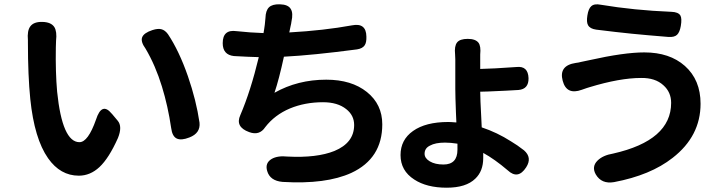

<svg xmlns="http://www.w3.org/2000/svg" viewBox="-20 -807 3359 894"><path d="M347 11Q261 11 204 -70Q140 -161 121 -346Q110 -455 110 -608Q110 -614 110 -620Q106 -664 121 -684Q137 -706 177.5 -705Q218 -704 233 -681Q246 -660 241 -617Q240 -605 240 -586Q238 -471 246 -380Q270 -145 350 -145Q390 -145 427 -250Q454 -334 500 -278L502 -276L528 -245Q551 -218 529 -164Q487 -70 443 -29Q400 11 347 11ZM803 -162Q782 -172 777 -211Q762 -313 734 -404Q704 -502 658 -580Q634 -613 642 -633.5Q650 -654 690 -667Q715 -675 731 -671Q748 -667 762 -648Q814 -570 855 -452Q894 -339 909 -236Q914 -187 862 -167Q824 -152 803 -162Z M1296 40Q1237 35 1224 -11Q1213 -48 1245 -67Q1273 -83 1319 -78Q1455 -71 1537 -104Q1629 -142 1629 -225Q1629 -270 1592 -299Q1552 -331 1484 -331Q1400 -331 1330 -302Q1259 -272 1215 -215Q1188 -174 1140 -192Q1074 -216 1099 -271Q1147 -383 1185 -541Q1139 -542 1069 -546Q1017 -552 1017 -606Q1017 -671 1081 -662Q1145 -655 1207 -653Q1208 -660 1210 -671Q1212 -685 1213 -692Q1214 -708 1216 -723Q1217 -758 1232.5 -773Q1248 -788 1283 -787Q1322 -786 1334 -765Q1346 -746 1337 -706Q1337 -703 1335.5 -696Q1334 -689 1333 -685L1327 -656Q1488 -665 1619 -689Q1685 -702 1686 -637Q1687 -609 1678 -596Q1668 -581 1642 -577Q1438 -550 1302 -543Q1279 -437 1258 -375Q1366 -436 1499 -436Q1617 -436 1688.5 -378.5Q1760 -321 1760 -228Q1760 -69 1616 -2Q1498 52 1296 40Z M2060 67Q1967 67 1909 29Q1845 -12 1845 -85Q1845 -156 1903 -197Q1962 -239 2067 -239Q2079 -239 2102 -237H2105Q2104 -252 2103 -282Q2100 -361 2100 -393V-530Q2100 -546 2099 -554Q2095 -592 2108 -609Q2121 -626 2158 -626Q2194 -626 2208 -608Q2220 -592 2216 -553Q2216 -542 2216 -531V-486Q2274 -487 2385 -495Q2439 -501 2441 -443Q2442 -392 2394 -388Q2348 -385 2253 -381Q2227 -380 2216 -380Q2216 -348 2221 -257Q2222 -228 2223 -214Q2295 -190 2359 -149Q2388 -132 2420 -107Q2459 -73 2430 -28Q2392 31 2344 -14Q2283 -66 2230 -95Q2230 -83 2230 -71Q2230 -10 2193 25Q2150 67 2060 67ZM2045 -41Q2110 -41 2110 -110V-138Q2078 -143 2052 -143Q2007 -143 1982 -129Q1957 -117 1957 -91Q1957 -70 1981.5 -55.5Q2006 -41 2045 -41Z M2754 5Q2734 -31 2762 -59Q2787 -84 2835 -92Q3105 -153 3105 -328Q3105 -378 3069 -410Q3031 -445 2965 -444Q2866 -444 2725 -401Q2716 -398 2712 -397Q2705 -395 2689 -389Q2618 -363 2600 -431Q2581 -502 2661 -514Q2672 -515 2687 -519Q2699 -521 2725 -527Q2886 -563 2980 -563Q3098 -563 3169 -500Q3242 -435 3242 -324Q3242 -173 3112 -72Q3009 9 2839 41Q2781 51 2754 5ZM3092 -635Q2992 -643 2922 -650Q2852 -657 2756 -669Q2727 -673 2718 -690Q2710 -704 2715 -735Q2720 -767 2733 -778Q2747 -791 2777 -785Q2933 -759 3106 -752Q3138 -751 3148 -735Q3156 -721 3150 -686Q3145 -657 3132.5 -645Q3120 -633 3092 -635Z"/></svg>

Font: GenSenRounded TW B
Style: Regular
Weight: 700
Version: Version 1.501;PS 1;hotconv 16.6.51;makeotf.lib2.5.65220